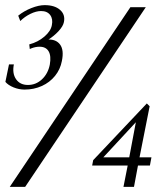

<svg xmlns="http://www.w3.org/2000/svg" viewBox="-20 -728 610 748"><path d="M18 0 488 -700H548L78 0ZM461 0 479 -91 485 -83H339L343 -104L552 -325L563 -314L522 -107L516 -115H570L564 -83H510L519 -91L502 0ZM376 -108 375 -115H492L482 -107L511 -261L516 -259ZM76 -379Q54 -379 33 -387.5Q12 -396 1 -409L15 -477H34Q27 -442 42.5 -419.5Q58 -397 89 -397Q120 -397 143.5 -419Q167 -441 174 -476Q180 -510 169.5 -528Q159 -546 134 -546Q119 -546 103 -540L96 -537L94 -555Q128 -564 153 -585.5Q178 -607 182 -630Q187 -654 175.5 -669.5Q164 -685 140 -685Q121 -685 98.5 -674Q76 -663 59 -646L51 -667Q73 -685 102 -696.5Q131 -708 154 -708Q193 -708 214 -689.5Q235 -671 229 -642Q226 -626 208 -606.5Q190 -587 163 -570L164 -574Q198 -576 214 -554.5Q230 -533 221 -490Q215 -458 194.5 -432.5Q174 -407 143 -393Q112 -379 76 -379Z"/></svg>

Font: Wittgenstein
Style: Italic
Weight: 400
Italic angle: -11°
Designer: Jörg Drees
Foundry: Jörg Drees
Version: Version 1.500